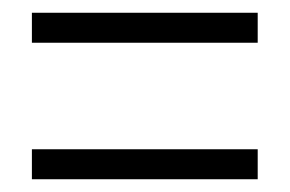

<svg xmlns="http://www.w3.org/2000/svg" viewBox="-20 -503 455 301"><path d="M30 -436H384V-483H30ZM30 -222H384V-269H30Z"/></svg>

Font: Noto Sans Khmer UI ExtraCondensed Light
Style: Regular
Weight: 300
Width: 2
Designer: Danh Hong and the Monotype Design Team
Foundry: Monotype Imaging Inc.
Version: Version 2.002